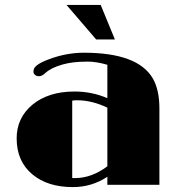

<svg xmlns="http://www.w3.org/2000/svg" viewBox="-20 -742 728 771"><path d="M411.1 -32.2Q348.6 9.3 272.5 9.3Q171.4 9.3 110.4 -41.5Q46.9 -93.8 46.9 -186.5Q46.9 -268.6 109.9 -321.3Q174.3 -374.5 279.3 -374.5Q349.6 -374.5 411.1 -347.7V-481.9Q366.7 -494.6 332.8 -494.6Q298.8 -494.6 275.4 -491.7Q252 -488.8 231 -482.9Q185.5 -470.2 162.1 -448.7Q148.4 -436 137.2 -436Q126 -436 120.1 -441.7Q114.3 -447.3 114.3 -454.1Q114.3 -460.9 116.7 -466.6Q119.1 -472.2 126 -478Q140.6 -490.7 174.8 -503.4Q245.6 -530.3 316.9 -530.3Q533.7 -530.3 593.8 -426.8Q620.1 -380.9 620.1 -306.2V0H411.1ZM411.1 -309.6Q349.6 -339.4 288.6 -339.4Q278.8 -339.4 270 -337.9V-27.3Q272.5 -26.9 275.4 -26.9Q278.3 -26.9 281.2 -26.9Q348.1 -26.9 411.1 -74.2ZM247.1 -722.2H384.3L441.4 -583.5H366.2Z"/></svg>

Font: Limelight
Style: Regular
Weight: 400
Designer: Nicole Fally
Foundry: Nicole Fally
Version: Version 1.002